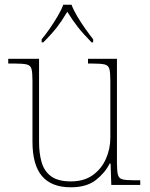

<svg xmlns="http://www.w3.org/2000/svg" viewBox="-20 -786 637 816"><path d="M281 10Q199 10 158.5 -37.5Q118 -85 118 -184V-442Q118 -477 114 -492.5Q110 -508 94 -512Q78 -516 41 -516H15V-536H146V-181Q146 -134 157 -96Q168 -58 197.5 -36.5Q227 -15 281 -15Q337 -15 374 -41.5Q411 -68 430 -110.5Q449 -153 449 -202V-442Q449 -477 445 -492.5Q441 -508 425 -512Q409 -516 372 -516H354V-536H477V-94Q477 -60 481 -44Q485 -28 499.5 -24Q514 -20 544 -20H576V0H453L450 -91H446Q427 -52 387.5 -21Q348 10 281 10ZM157 -619Q173 -638 191 -664Q209 -690 225 -717Q241 -744 249 -766H284Q292 -744 308 -717Q324 -690 342.5 -664Q361 -638 376 -619V-606H369Q332 -644 310.5 -671.5Q289 -699 266 -736Q244 -699 223 -671.5Q202 -644 164 -606H157Z"/></svg>

Font: Noto Serif Tamil Thin
Style: Regular
Weight: 100
Designer: Indian Type Foundry, Tom Grace, and the Monotype Design Team
Foundry: Monotype Imaging Inc.
Version: Version 2.004; ttfautohint (v1.8.4.7-5d5b)